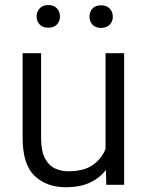

<svg xmlns="http://www.w3.org/2000/svg" viewBox="-20 -742 590 771"><path d="M406.7 0 405.3 -59.6Q380.4 -26.9 340.8 -8.5Q301.3 9.8 244.1 9.8Q166.5 9.8 118.7 -36.1Q70.8 -82 70.8 -189V-528.3H145V-188Q145 -136.2 160.2 -106.9Q175.3 -77.6 200.4 -65.9Q225.6 -54.2 254.4 -54.2Q316.9 -54.2 352.5 -79.3Q388.2 -104.5 403.8 -144V-528.3H478.5V0ZM127 -675.8Q127 -694.8 139.2 -708.3Q151.4 -721.7 173.8 -721.7Q196.8 -721.7 208.7 -708.3Q220.7 -694.8 220.7 -675.8Q220.7 -656.7 208.7 -643.8Q196.8 -630.9 173.8 -630.9Q151.4 -630.9 139.2 -643.8Q127 -656.7 127 -675.8ZM339.4 -674.8Q339.4 -694.3 351.3 -707.5Q363.3 -720.7 385.7 -720.7Q408.2 -720.7 420.7 -707.5Q433.1 -694.3 433.1 -674.8Q433.1 -656.2 420.7 -643.1Q408.2 -629.9 385.7 -629.9Q363.3 -629.9 351.3 -643.1Q339.4 -656.2 339.4 -674.8Z"/></svg>

Font: Vazirmatn RD FD Light
Style: Regular
Weight: 300
Designer: Saber Rastikerdar
Foundry: Saber Rastikerdar
Version: Version 33.003